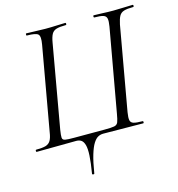

<svg xmlns="http://www.w3.org/2000/svg" viewBox="-118 -728 948 1024"><g transform="rotate(-15 355.5 -215.5)"><path d="M265 189Q275 129 277 91.5Q279 54 273.5 34Q268 14 257 6Q246 -2 229 -2L11 0Q7 0 7 -6Q7 -12 11 -12Q46 -12 64 -17.5Q82 -23 91 -38.5Q100 -54 104 -82L186 -545Q194 -589 182 -601Q170 -613 120 -613Q117 -613 117 -619Q117 -625 120 -625Q143 -625 170 -623.5Q197 -622 225 -622Q259 -622 287 -623.5Q315 -625 335 -625Q339 -625 339 -619Q339 -613 335 -613Q301 -613 283 -607.5Q265 -602 256.5 -586.5Q248 -571 243 -542L162 -82Q157 -51 158 -38.5Q159 -26 173.5 -23.5Q188 -21 222 -21H390Q428 -21 444 -24Q460 -27 465.5 -41Q471 -55 476 -85L558 -545Q563 -574 560 -588.5Q557 -603 541.5 -608Q526 -613 493 -613Q489 -613 489 -619Q489 -625 493 -625Q516 -625 542.5 -623.5Q569 -622 601 -622Q630 -622 658 -623.5Q686 -625 707 -625Q711 -625 711 -619Q711 -613 707 -613Q674 -613 656 -607.5Q638 -602 629.5 -586.5Q621 -571 615 -542L533 -79Q528 -49 531 -35Q534 -21 549.5 -16.5Q565 -12 598 -12Q602 -12 602 -6Q602 0 598 0L378 -2Q362 -2 348.5 5.5Q335 13 322.5 33Q310 53 298.5 91Q287 129 277 191Q276 195 270 194Q264 193 265 189Z"/></g></svg>

Font: Cormorant
Style: Italic
Weight: 400
Italic angle: -10°
Designer: Christian Thalmann (Catharsis Fonts)
Foundry: Catharsis Fonts
Version: Version 4.000